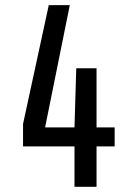

<svg xmlns="http://www.w3.org/2000/svg" viewBox="-20 -720 510 740"><path d="M421.9 -229V-155.8H352.1V0H267.1V-155.8H68.8V-242.2L168 -700.2H249L153.8 -229H267.1L273.9 -457H352.1V-229Z"/></svg>

Font: Moulpali
Style: Regular
Weight: 400
Designer: Danh Hong
Version: Version 8.002; ttfautohint (v1.8.3)